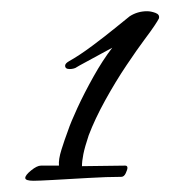

<svg xmlns="http://www.w3.org/2000/svg" viewBox="-20 -589 328 342"><path d="M40 -267Q25 -267 25 -272Q25 -277 35.5 -285.5Q46 -294 53 -294H85Q84 -305 89.5 -322.5Q95 -340 101 -356Q106 -371 118 -397Q130 -423 146.5 -452.5Q163 -482 180 -504Q176 -502 161.5 -494Q147 -486 133 -478.5Q119 -471 116 -469Q115 -468 111.5 -467Q108 -466 104 -466Q96 -466 96 -472Q96 -476 103 -480Q121 -490 144.5 -507.5Q168 -525 187.5 -541Q207 -557 211 -560Q225 -569 242 -569Q249 -569 257 -566Q265 -563 263 -556Q261 -552 255 -543Q249 -534 237 -518Q225 -502 205.5 -473Q186 -444 167.5 -410.5Q149 -377 138 -348Q131 -327 128.5 -314.5Q126 -302 126 -293L203 -294Q207 -294 207 -290Q207 -287 204 -280.5Q201 -274 196 -274Q171 -274 137 -272Q103 -270 75.5 -268.5Q48 -267 40 -267Z"/></svg>

Font: Grechen Fuemen
Style: Regular
Weight: 400
Designer: Robert E. Leuschke
Foundry: Robert E. Leuschke
Version: Version 1.010; ttfautohint (v1.8.3)